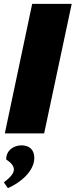

<svg xmlns="http://www.w3.org/2000/svg" viewBox="-35 -692 392 996"><path d="M337 -672H132L-10 0H194ZM143 127C143 83 115 62 77 62C34 62 -3 89 -3 135C24 153 37 170 37 187C37 208 18 229 -15 254L6 284C69 257 143 197 143 127Z"/></svg>

Font: Racing Sans One
Style: Regular
Weight: 400
Designer: Pablo Impallari, Rodrigo Fuenzalida
Foundry: Pablo Impallari, Rodrigo Fuenzalida
Version: Version 1.001